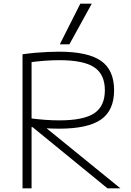

<svg xmlns="http://www.w3.org/2000/svg" viewBox="-20 -1020 712 1040"><path d="M102 -726Q137 -731 171 -734Q205 -737 237.5 -738.5Q270 -740 300 -740Q456 -740 527 -690.5Q598 -641 598 -531Q598 -422 527 -372.5Q456 -323 300 -323Q260 -323 216 -326Q172 -329 120 -335L128 -381Q183 -374 223.5 -371Q264 -368 301 -368Q433 -368 490.5 -406.5Q548 -445 548 -531Q548 -617 490.5 -655.5Q433 -694 301 -694Q264 -694 222 -691Q180 -688 123 -680L151 -707V0H102ZM562 0 125 -357H193L632 0ZM356 -780H304L415 -1000H477Z"/></svg>

Font: M PLUS 2 Light
Style: Regular
Weight: 300
Designer: Coji Morishita
Foundry: UNDERFOREST DESIGN
Version: Version 1.001